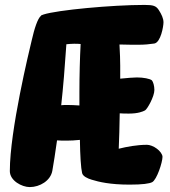

<svg xmlns="http://www.w3.org/2000/svg" viewBox="-20 -741 690 781"><path d="M617 -137C605 -146 589 -152 578 -152C537 -152 495 -144 463 -136C465 -176 466 -226 467 -280C479 -279 492 -279 505 -279C541 -279 561 -287 570 -292C579 -297 608 -348 608 -375C608 -392 603 -408 598 -414C590 -421 563 -426 537 -426C525 -426 498 -424 469 -421V-474C469 -493 468 -526 466 -560C497 -559 524 -559 544 -559C567 -559 589 -561 608 -564C634 -569 645 -634 645 -650C645 -666 637 -683 626 -700C615 -717 604 -721 568 -721C435 -721 212 -700 157 -682L149 -679C148 -679 147 -678 147 -677C133 -666 120 -625 109 -577C99 -535 20 -211 20 -45C20 -6 69 20 101 20C142 20 186 -6 193 -47C198 -77 205 -118 212 -170C223 -169 236 -169 253 -169C267 -169 287 -170 305 -172C306 -108 309 -58 314 -37C317 -24 336 -15 353 -10C382 -1 428 10 507 10C560 10 587 6 599 0C618 -10 641 -81 641 -103C641 -113 631 -127 617 -137ZM253 -314C246 -314 238 -314 229 -313C237 -386 244 -470 250 -561C261 -562 271 -563 281 -563C291 -563 300 -563 308 -562C305 -506 303 -435 303 -364V-312C287 -313 269 -314 253 -314Z"/></svg>

Font: Manosque
Style: Regular
Weight: 400
Designer: Ariel Martín Pérez
Foundry: Ariel Martín Pérez
Version: Version 1.005;hotconv 1.0.109;makeotfexe 2.5.65596